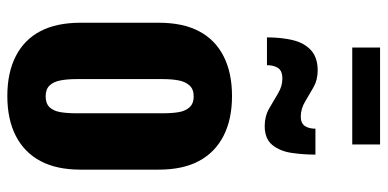

<svg xmlns="http://www.w3.org/2000/svg" viewBox="-280 -742 1032 511"><g transform="rotate(90 235.5 -486.0)"><path d="M235 10Q173 10 129 -12.5Q85 -35 62.5 -78Q40 -121 40 -185V-393Q40 -457 62.5 -500Q85 -543 129 -565.5Q173 -588 235 -588Q297 -588 341 -565.5Q385 -543 408 -500Q431 -457 431 -393V-185Q431 -121 408 -78Q385 -35 341 -12.5Q297 10 235 10ZM236 -92Q255 -92 265 -102.5Q275 -113 278 -131.5Q281 -150 281 -174V-403Q281 -428 278 -446Q275 -464 265 -475Q255 -486 236 -486Q217 -486 207 -475Q197 -464 193.5 -446Q190 -428 190 -403V-174Q190 -150 193.5 -131.5Q197 -113 207 -102.5Q217 -92 236 -92ZM315 -675Q289 -675 268 -687Q247 -699 228 -710.5Q209 -722 189 -722Q168 -722 160.5 -710.5Q153 -699 153 -681H79Q79 -720 86.5 -750.5Q94 -781 113.5 -798.5Q133 -816 167 -816Q192 -816 211.5 -805Q231 -794 250 -782.5Q269 -771 290 -771Q307 -771 314.5 -781.5Q322 -792 322 -810H391Q391 -778 386.5 -747Q382 -716 365.5 -695.5Q349 -675 315 -675ZM106 -908V-982H364V-908Z"/></g></svg>

Font: Oswald SemiBold
Style: Regular
Weight: 600
Designer: Vernon Adams
Foundry: Vernon Adams
Version: Version 4.100; ttfautohint (v1.8.1.43-b0c9)